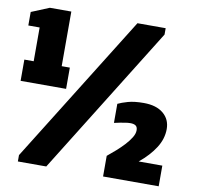

<svg xmlns="http://www.w3.org/2000/svg" viewBox="-88 -865 975 952"><g transform="rotate(10 400.0 -389.0)"><path d="M528 -778H670V-746L206 0H63V-32ZM492 -104Q512 -120 534 -139.5Q556 -159 574 -178.5Q592 -198 604 -217.5Q616 -237 616 -254Q616 -271 606.5 -277.5Q597 -284 580 -284Q567 -284 553 -281.5Q539 -279 527 -277L499 -271V-367Q517 -376 548.5 -385Q580 -394 628 -394Q691 -394 726.5 -364.5Q762 -335 762 -286Q762 -237 733 -191.5Q704 -146 653 -104H772V0H492ZM-3 -741 87 -778H195V-503H236V-396H7V-503H54V-673H-3Z"/></g></svg>

Font: Alfa Slab One
Style: Regular
Weight: 400
Designer: JM Sole
Foundry: JM Sole
Version: Version 1.001